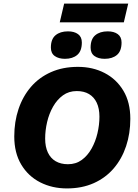

<svg xmlns="http://www.w3.org/2000/svg" viewBox="-20 -1044 772 1074"><path d="M354.2 10Q271.8 10 204.8 -24.1Q137.8 -58.2 98.8 -123.5Q59.8 -188.8 59.8 -280.6Q59.8 -363 83.6 -433.9Q107.4 -504.8 152.9 -557.8Q198.4 -610.8 264.9 -640.4Q331.4 -670 415.8 -670Q498.8 -670 565.1 -635.7Q631.4 -601.4 670.2 -536.6Q709 -471.8 709 -379.4Q709 -297.4 685.4 -226.5Q661.8 -155.6 616.3 -102.4Q570.8 -49.2 504.7 -19.6Q438.6 10 354.2 10ZM360.2 -125.4Q404.6 -125.4 437.3 -149.3Q470 -173.2 492.1 -212.6Q514.2 -252 525.2 -298.9Q536.2 -345.8 536.2 -391.2Q536.2 -437.4 521.1 -469.3Q506 -501.2 477.9 -517.9Q449.8 -534.6 409.4 -534.6Q365 -534.6 332.1 -510.7Q299.2 -486.8 276.9 -447.6Q254.6 -408.4 243.6 -361.5Q232.6 -314.6 232.6 -268.8Q232.6 -223.2 247.7 -191Q262.8 -158.8 291.4 -142.1Q320 -125.4 360.2 -125.4ZM565.6 -715Q530.4 -715 508.6 -730.5Q486.8 -746 486.8 -777.8Q486.8 -825.2 512.9 -846.9Q539 -868.6 582.4 -868.6Q617.6 -868.6 638.8 -853.1Q660 -837.6 660 -806.4Q660 -758.4 634.2 -736.7Q608.4 -715 565.6 -715ZM343.4 -715Q308.2 -715 286.4 -730.5Q264.6 -746 264.6 -777.8Q264.6 -825.2 290.7 -846.9Q316.8 -868.6 360.2 -868.6Q395.4 -868.6 416.6 -853.1Q437.8 -837.6 437.8 -806.4Q437.8 -758.4 412 -736.7Q386.2 -715 343.4 -715ZM697.2 -1023.8 672.6 -919H314.2L338.8 -1023.8Z"/></svg>

Font: Work Sans
Style: Italic
Weight: 400
Italic angle: -13°
Designer: Wei Huang
Foundry: Wei Huang
Version: Version 2.012